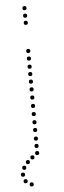

<svg xmlns="http://www.w3.org/2000/svg" viewBox="-60 -758 314 937"><g transform="rotate(-5 97.5 -290.0)"><path d="M72 19Q62 19 62 9Q62 -1 72 -1Q82 -1 82 9Q82 19 72 19ZM48 40Q38 40 38 30Q38 20 48 20Q58 20 58 30Q58 40 48 40ZM28 66Q18 66 18 56Q18 46 28 46Q38 46 38 56Q38 66 28 66ZM19 99Q9 99 9 89Q9 79 19 79Q29 79 29 89Q29 99 19 99ZM29 132Q19 132 19 122Q19 112 29 112Q39 112 39 122Q39 132 29 132ZM57 150Q47 150 47 140Q47 130 57 130Q67 130 67 140Q67 150 57 150ZM97 -231Q87 -231 87 -241Q87 -251 97 -251Q107 -251 107 -241Q107 -231 97 -231ZM97 -191Q87 -191 87 -201Q87 -211 97 -211Q107 -211 107 -201Q107 -191 97 -191ZM97 -151Q87 -151 87 -161Q87 -171 97 -171Q107 -171 107 -161Q107 -151 97 -151ZM97 -113Q87 -113 87 -123Q87 -133 97 -133Q107 -133 107 -123Q107 -113 97 -113ZM97 -71Q87 -71 87 -81Q87 -91 97 -91Q107 -91 107 -81Q107 -71 97 -71ZM97 -35Q87 -35 87 -45Q87 -55 97 -55Q107 -55 107 -45Q107 -35 97 -35ZM97 0Q87 0 87 -10Q87 -20 97 -20Q107 -20 107 -10Q107 0 97 0ZM97 -500Q87 -500 87 -510Q87 -520 97 -520Q107 -520 107 -510Q107 -500 97 -500ZM97 -387Q87 -387 87 -397Q87 -407 97 -407Q107 -407 107 -397Q107 -387 97 -387ZM97 -350Q87 -350 87 -360Q87 -370 97 -370Q107 -370 107 -360Q107 -350 97 -350ZM97 -312Q87 -312 87 -322Q87 -332 97 -332Q107 -332 107 -322Q107 -312 97 -312ZM97 -272Q87 -272 87 -282Q87 -292 97 -292Q107 -292 107 -282Q107 -272 97 -272ZM97 -423Q87 -423 87 -433Q87 -443 97 -443Q107 -443 107 -433Q107 -423 97 -423ZM97 -463Q87 -463 87 -473Q87 -483 97 -483Q107 -483 107 -473Q107 -463 97 -463ZM97 -710Q87 -710 87 -720Q87 -730 97 -730Q107 -730 107 -720Q107 -710 97 -710ZM97 -638Q87 -638 87 -648Q87 -658 97 -658Q107 -658 107 -648Q107 -638 97 -638ZM97 -673Q87 -673 87 -683Q87 -693 97 -693Q107 -693 107 -683Q107 -673 97 -673Z"/></g></svg>

Font: Raleway Dots 
Style: Regular
Weight: 400
Version: Version 1.000